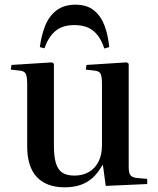

<svg xmlns="http://www.w3.org/2000/svg" viewBox="-20 -785 675 819"><path d="M256 14Q178 14 137 -30Q96 -74 96 -160V-424Q96 -458 90 -470Q84 -482 63 -484L26 -488L29 -508L202 -519L210 -513V-163Q210 -117 218.5 -89Q227 -61 246 -48.5Q265 -36 297 -36Q333 -36 359.5 -51.5Q386 -67 400.5 -96Q415 -125 415 -165V-424Q415 -457 409.5 -469.5Q404 -482 382 -484L346 -488L349 -508L521 -519L529 -513V-73Q529 -49 535.5 -39Q542 -29 562 -26L608 -22V0L431 8L419 -81H417Q398 -47 374.5 -26Q351 -5 321.5 4.5Q292 14 256 14ZM302 -765Q351 -765 381 -740.5Q411 -716 426 -675.5Q441 -635 446 -584L425 -578Q414 -612 396.5 -634.5Q379 -657 355 -667.5Q331 -678 297 -678Q245 -678 215 -651.5Q185 -625 170 -579L150 -584Q156 -632 172 -673.5Q188 -715 220 -740Q252 -765 302 -765Z"/></svg>

Font: Literata 60pt Medium
Style: Regular
Weight: 500
Designer: Latin by Veronika Burian and Jose Scaglione. Greek by Irene Vlachou. Cyrillic by Vera Evstafieva.
Foundry: TypeTogether
Version: Version 3.103;gftools[0.9.29]